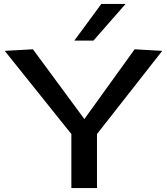

<svg xmlns="http://www.w3.org/2000/svg" viewBox="-20 -954 849 974"><path d="M342 0V-274L4 -696L147 -704L408 -350L663 -704L803 -696L472 -274V0ZM357 -748 494 -934H617L454 -748Z"/></svg>

Font: Georama Extended Medium
Style: Regular
Weight: 500
Width: 7
Designer: Jean-Baptiste Levee
Foundry: Production Type
Version: Version 1.000